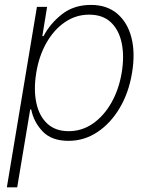

<svg xmlns="http://www.w3.org/2000/svg" viewBox="-20 -574 628 798"><path d="M8.5 204.5 133.5 -545.5H175.8L155.9 -423.7H160.9Q188.6 -476.6 237.9 -515.1Q287.3 -553.6 358 -553.6Q424 -553.6 467 -517.4Q509.9 -481.2 526.3 -417.6Q542.6 -354 528.8 -271.3Q515.3 -188.9 477.5 -125.2Q439.6 -61.4 384.8 -25Q329.9 11.4 264.6 11.4Q195 11.4 157.7 -27.3Q120.4 -66.1 109.7 -119H105.5L51.5 204.5ZM130.7 -271.7Q119.3 -202.1 130.9 -147Q142.4 -92 176.3 -60.4Q210.2 -28.8 265.3 -28.8Q321 -28.8 366.8 -60.9Q412.6 -93 443.5 -148.1Q474.4 -203.1 485.8 -271.7Q497.2 -340.2 485.8 -394.9Q474.4 -449.6 440.7 -481.4Q407 -513.1 350.5 -513.1Q295.1 -513.1 249.5 -481.7Q203.8 -450.3 172.9 -395.8Q142 -341.3 130.7 -271.7Z"/></svg>

Font: Inter Extra Light  BETA
Style: Italic
Weight: 200
Italic angle: 9.39999°
Designer: Rasmus Andersson
Foundry: rsms
Version: Version 3.011;git-f93a4a705